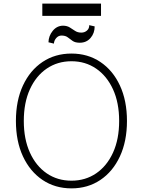

<svg xmlns="http://www.w3.org/2000/svg" viewBox="-20 -1034 792 1064"><path d="M683.6 -363.6Q683.6 -251.4 644.5 -167.3Q605.5 -83.1 536 -36.6Q466.6 9.9 376.1 9.9Q285.2 9.9 215.7 -36.8Q146.3 -83.5 107.2 -167.4Q68.2 -251.4 68.2 -363.6Q68.2 -476.2 107.2 -560.2Q146.3 -644.2 215.7 -690.7Q285.2 -737.2 376.1 -737.2Q466.6 -737.2 536 -690.7Q605.5 -644.2 644.5 -560.2Q683.6 -476.2 683.6 -363.6ZM640.3 -363.6Q640.3 -464.8 606.2 -539.1Q572.1 -613.3 512.6 -653.9Q453.1 -694.6 376.1 -694.6Q299 -694.6 239.3 -654.1Q179.7 -613.6 145.8 -539.4Q111.9 -465.2 111.9 -363.6Q111.9 -263.1 145.6 -188.7Q179.3 -114.3 238.8 -73.5Q298.3 -32.7 376.1 -32.7Q453.1 -32.7 512.8 -73.3Q572.4 -114 606.4 -188.4Q640.3 -262.8 640.3 -363.6ZM539.8 -1014.2V-946H214.5V-1014.2ZM474.4 -894.5 504.6 -887.8Q504.6 -850.1 481.9 -823.7Q459.2 -797.2 422.2 -797.2Q396.7 -797.2 382.5 -807.2Q368.3 -817.1 355.5 -827.1Q342.7 -837 321 -837Q303.6 -837 291.5 -823Q279.5 -808.9 278.8 -792.3L248.6 -799.7Q249.3 -834.9 272.2 -863.1Q295.1 -891.3 329.5 -891.7Q351.9 -891.3 367 -881.7Q382.1 -872.2 396.3 -862.7Q410.5 -853.3 430.8 -853.3Q448.9 -853.3 462 -864.7Q475.1 -876.1 474.4 -894.5Z"/></svg>

Font: Inter UI Extra Light
Style: Regular
Weight: 200
Designer: Rasmus Andersson
Foundry: rsms
Version: 3.2;8d6f07862